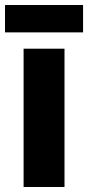

<svg xmlns="http://www.w3.org/2000/svg" viewBox="-36 -745 351 765"><path d="M221 0H58V-551H221ZM295 -725V-616H-16V-725Z"/></svg>

Font: Noto Sans Bengali Condensed ExtraBold
Style: Regular
Weight: 800
Width: 3
Designer: Joana Ranito - Universal Thirst; Jelle Bosma - Monotype Design Team
Foundry: Universal Thirst ehf.
Version: Version 3.000; ttfautohint (v1.8.4.7-5d5b)